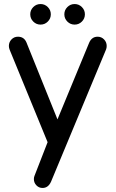

<svg xmlns="http://www.w3.org/2000/svg" viewBox="-20 -697 573 952"><path d="M509 -469Q509 -460 506 -452L233 204Q219 235 191 235Q173 235 160.5 222Q148 209 148 191Q148 182 151 175L216 8L28 -450Q24 -460 24 -469Q24 -488 37 -501.5Q50 -515 69 -515Q99 -515 111 -487L265 -105L422 -485Q435 -515 464 -515Q483 -515 496 -501.5Q509 -488 509 -469ZM145 -662Q160 -677 181 -677Q202 -677 217 -662Q232 -647 232 -626Q232 -605 217 -590Q202 -575 181 -575Q160 -575 145 -590Q130 -605 130 -626Q130 -647 145 -662ZM314 -662Q329 -677 350 -677Q371 -677 386 -662Q401 -647 401 -626Q401 -605 386 -590Q371 -575 350 -575Q329 -575 314 -590Q299 -605 299 -626Q299 -647 314 -662Z"/></svg>

Font: Varela Round
Style: Regular
Weight: 400
Designer: Joe Prince
Foundry: Joe Prince
Version: Version 1.000